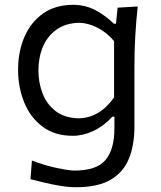

<svg xmlns="http://www.w3.org/2000/svg" viewBox="-20 -558 663 793"><path d="M293.5 215.3Q264.2 215.3 229 209.5Q193.8 203.6 161.1 195.8Q128.4 188 106 182.1L111.8 105Q165.5 125.5 215.8 136Q266.1 146.5 287.1 146.5Q378.9 146.5 415.8 102.8Q452.6 59.1 452.6 -28.8V-76.2H444.3Q408.2 -37.1 365.5 -17.1Q322.8 2.9 280.8 2.9Q205.6 2.9 155.3 -35.2Q105 -73.2 79.8 -135.5Q54.7 -197.8 54.7 -269.5Q54.7 -345.7 81.3 -406.5Q107.9 -467.3 158.7 -502.7Q209.5 -538.1 281.7 -538.1Q334 -538.1 376.7 -514.6Q419.4 -491.2 450.2 -460H459L465.8 -526.4L548.8 -531.2Q542 -469.2 538.6 -407Q535.2 -344.7 535.2 -285.2V-33.7Q535.2 41 512.5 97.2Q489.7 153.3 437 184.3Q384.3 215.3 293.5 215.3ZM304.7 -69.3Q391.6 -70.8 451.2 -155.8V-388.2Q420.4 -424.8 381.6 -444.1Q342.8 -463.4 306.6 -463.9Q250.5 -462.4 213.1 -435.5Q175.8 -408.7 157.2 -364.7Q138.7 -320.8 138.7 -267.1Q138.7 -215.8 156.2 -171.1Q173.8 -126.5 210.4 -98.6Q247.1 -70.8 304.7 -69.3Z"/></svg>

Font: Pinar DS4-Regular
Style: Regular
Weight: 400
Designer: Amin Abedi
Version: Version 2.000